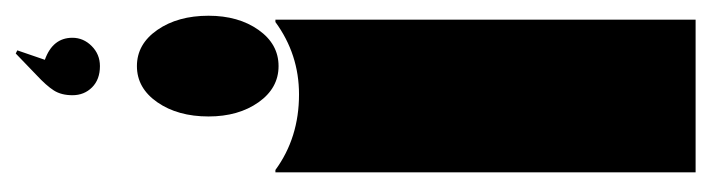

<svg xmlns="http://www.w3.org/2000/svg" viewBox="-350 -554 904 244"><g transform="rotate(-90 102.0 -432.0)"><path d="M199 0H5V-534H8Q49 -504 104 -504Q155 -504 196 -534H199ZM76 -619Q76 -581 94 -555.5Q112 -530 140 -530Q168 -530 186 -555.5Q204 -581 204 -619Q204 -658 186 -684Q168 -710 140 -710Q112 -710 94 -684Q76 -658 76 -619ZM103 -792Q103 -806 109 -815.5Q115 -825 129 -838L156 -864L160 -862L148 -827Q176 -817 176 -792Q176 -778 165.5 -767.5Q155 -757 140 -757Q123 -757 113 -767Q103 -777 103 -792Z"/></g></svg>

Font: FFF_tuoi-tre Black
Style: Regular
Weight: 900
Designer: bBox Type GmbH
Foundry: bBox Type GmbH
Version: Version 1.001